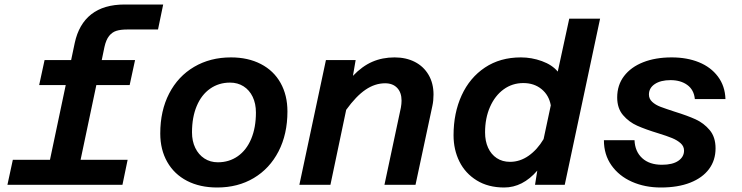

<svg xmlns="http://www.w3.org/2000/svg" viewBox="-20 -821 3295 853"><path d="M534 -801H705L682 -690H546Q516 -690 497 -684Q478 -678 464.5 -661Q451 -644 444 -612L432 -554H580L556 -443H408L338 -111H547L524 0H13L37 -111H202L272 -443H154L178 -554H296L312 -630Q330 -714 385.5 -757.5Q441 -801 534 -801Z M692 -228Q692 -329 731.5 -405.5Q771 -482 842.5 -524Q914 -566 1006 -566Q1082 -566 1139 -536.5Q1196 -507 1226.5 -452.5Q1257 -398 1257 -326Q1257 -225 1217.5 -148.5Q1178 -72 1107.5 -30Q1037 12 945 12Q868 12 811 -17.5Q754 -47 723 -101.5Q692 -156 692 -228ZM948 -100Q998 -100 1036.5 -127Q1075 -154 1096 -204Q1117 -254 1117 -321Q1117 -361 1102.5 -391Q1088 -421 1062 -437.5Q1036 -454 1002 -454Q952 -454 913.5 -427Q875 -400 854 -350Q833 -300 833 -233Q833 -194 847.5 -164Q862 -134 888 -117Q914 -100 948 -100Z M1764 -374Q1764 -410 1744.5 -430.5Q1725 -451 1691 -451Q1646 -451 1604 -422.5Q1562 -394 1518 -333L1448 0H1310L1428 -554H1560L1548 -484Q1589 -527 1634 -546.5Q1679 -566 1733 -566Q1784 -566 1823 -546Q1862 -526 1884 -488.5Q1906 -451 1906 -401Q1906 -374 1901 -351L1826 0H1688L1761 -343Q1764 -360 1764 -374Z M2458 -503 2509 -738H2646L2489 0H2357L2367 -63Q2302 12 2220 12Q2149 12 2098 -19.5Q2047 -51 2021 -103.5Q1995 -156 1995 -220Q1995 -319 2031 -397.5Q2067 -476 2134.5 -521Q2202 -566 2294 -566Q2342 -566 2387.5 -549.5Q2433 -533 2458 -503ZM2246 -102Q2290 -102 2328.5 -129Q2367 -156 2395 -203L2427 -353Q2419 -398 2386 -425Q2353 -452 2305 -452Q2256 -452 2217.5 -424Q2179 -396 2157 -346Q2135 -296 2135 -233Q2135 -194 2148.5 -164.5Q2162 -135 2187 -118.5Q2212 -102 2246 -102Z M2663 -198H2799Q2801 -148 2833 -118.5Q2865 -89 2921 -89Q2968 -89 2993.5 -106.5Q3019 -124 3019 -152Q3019 -171 3004 -184.5Q2989 -198 2966 -207.5Q2943 -217 2904 -229Q2848 -246 2811 -262.5Q2774 -279 2748 -309.5Q2722 -340 2722 -388Q2722 -443 2752.5 -483Q2783 -523 2837.5 -544.5Q2892 -566 2964 -566Q3032 -566 3085 -544.5Q3138 -523 3169.5 -481Q3201 -439 3203 -381H3067Q3063 -422 3033.5 -443.5Q3004 -465 2959 -465Q2915 -465 2889 -447.5Q2863 -430 2863 -401Q2863 -382 2877.5 -368.5Q2892 -355 2914.5 -346.5Q2937 -338 2977 -325Q3035 -307 3071 -290.5Q3107 -274 3133 -243Q3159 -212 3159 -162Q3159 -109 3130 -70Q3101 -31 3046.5 -9.5Q2992 12 2916 12Q2845 12 2787.5 -13.5Q2730 -39 2696.5 -86.5Q2663 -134 2663 -198Z"/></svg>

Font: Azeret Mono SemiBold
Style: Italic
Weight: 600
Italic angle: -12°
Designer: Martin Vácha
Foundry: Displaay
Version: Version 1.000; Glyphs 3.0.3, build 3074